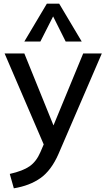

<svg xmlns="http://www.w3.org/2000/svg" viewBox="-20 -794 576 1041"><path d="M532 -504 297 41Q258 130 199.5 171.5Q141 213 55 227L33 149Q104 133 140.5 107.5Q177 82 199 31L217 -11L5 -504H112L270 -114L431 -504ZM199 -569H112L234 -774H301L423 -569H336L268 -705Z"/></svg>

Font: Muli SemiBold
Style: Regular
Weight: 600
Designer: Vernon Adams
Foundry: Vernon Adams
Version: Version 2.000